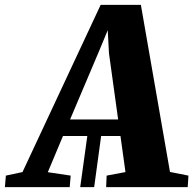

<svg xmlns="http://www.w3.org/2000/svg" viewBox="-100 -765 790 785"><path d="M228 0 260 -231H316.5L285 0ZM-80 0 -76 -47 -8 -61.5 311.5 -745H476L595 -62L670.5 -47L667.5 0H334L336 -47L413 -61.5L392.5 -209H157.5L95.5 -61L189 -47L185 0ZM186.5 -276.5H383L345.5 -547.5L340.5 -641.5L305 -556Z"/></svg>

Font: Merriweather 36pt Black
Style: Italic
Weight: 900
Italic angle: -7.8°
Version: Version 2.101